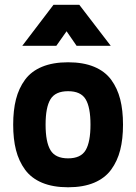

<svg xmlns="http://www.w3.org/2000/svg" viewBox="-20 -772 570 804"><path d="M156.2 -492.4Q201.7 -511.2 265.1 -511.2Q328.6 -511.2 374 -492.4Q419.4 -473.6 445.6 -438Q471.7 -402.3 483.4 -356.2Q495.1 -310.1 495.1 -250Q495.1 -189.9 483.4 -143.8Q471.7 -97.7 445.6 -61.8Q419.4 -25.9 374 -6.8Q328.6 12.2 265.1 12.2Q201.7 12.2 156.2 -6.8Q110.8 -25.9 84.7 -61.8Q58.6 -97.7 46.9 -143.8Q35.2 -189.9 35.2 -250Q35.2 -310.1 46.9 -356.2Q58.6 -402.3 84.7 -438Q110.8 -473.6 156.2 -492.4ZM191.4 -143.1Q211.9 -108.9 265.1 -108.9Q318.4 -108.9 338.6 -143.1Q358.9 -177.2 358.9 -250Q358.9 -322.8 338.6 -356.4Q318.4 -390.1 265.1 -390.1Q211.9 -390.1 191.4 -356.4Q170.9 -322.8 170.9 -250Q170.9 -177.2 191.4 -143.1ZM73.2 -580.1 204.1 -752H312L443.8 -580.1H300.8L258.8 -641.1L215.8 -580.1Z"/></svg>

Font: TitilliumText25L
Style: 999 wt
Weight: 900
Designer: Accademia di Belle Arti di Urbino and others
Foundry: Accademia di Belle Arti di Urbino and others.
Version: Version 25.000